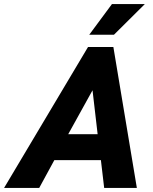

<svg xmlns="http://www.w3.org/2000/svg" viewBox="-80 -920 750 940"><path d="M-60 0 351 -690H475L590 0H430L414 -136H186L112 0ZM254 -263H398L373 -478ZM357 -750 468 -900H629L478 -750Z"/></svg>

Font: Radio Canada
Style: Bold Italic
Weight: 700
Italic angle: -12°
Designer: Charles Daoud, Etienne Aubert Bonn, Alexandre Saumier Demers, Jacques Le Bailly
Foundry: Radio-Canada
Version: Version 2.104; ttfautohint (v1.8.4.7-5d5b);gftools[0.9.28.de